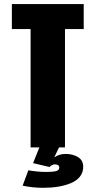

<svg xmlns="http://www.w3.org/2000/svg" viewBox="-20 -720 490 938"><path d="M172.5 0H129.5V-578H38V-700H389V-578H297.5V0H268.5L245 49Q269 32 300.5 32Q335.5 32 361 47.5Q386.5 63 386.5 95Q386.5 122.5 370.5 142.8Q354.5 163 326.2 174.8Q298 186.5 264.2 192Q230.5 197.5 191 197.5Q138.5 197.5 90.5 187L118.5 112Q165.5 120 205 120Q237.5 120 253.5 116Q269.5 112 269.5 98.5Q269.5 83 247.5 83Q241 83 233.2 87Q225.5 91 222.5 96L141.5 77Z"/></svg>

Font: League Mono Condensed ExtraBold
Style: Regular
Weight: 800
Width: 1
Designer: Tyler Finck
Foundry: The League of Moveable Type / Tyler Finck
Version: Version 2.210